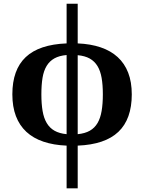

<svg xmlns="http://www.w3.org/2000/svg" viewBox="-20 -780 781 1040"><path d="M693.8 -269Q693.8 -134.8 621.3 -65.9Q548.8 2.9 400.9 8.8V240.2H340.8V8.8Q270 5.9 215.1 -12.7Q160.2 -31.2 122.8 -65.9Q85.4 -100.6 66.2 -151.1Q46.9 -201.7 46.9 -269Q46.9 -402.3 119.4 -470.7Q191.9 -539.1 340.8 -544.9V-759.8H400.9V-544.9Q471.2 -542 525.6 -523.4Q580.1 -504.9 617.4 -470.7Q654.8 -436.5 674.3 -386.2Q693.8 -335.9 693.8 -269ZM204.1 -269Q204.1 -217.8 210.7 -179Q217.3 -140.1 233.2 -113.5Q249 -86.9 275.1 -72Q301.3 -57.1 340.8 -53.2V-481.9Q301.3 -478.5 274.9 -463.9Q248.5 -449.2 232.7 -423.1Q216.8 -397 210.4 -358.6Q204.1 -320.3 204.1 -269ZM537.1 -269Q537.1 -319.8 530.5 -357.9Q523.9 -396 508.1 -422.1Q492.2 -448.2 466.1 -462.9Q439.9 -477.5 400.9 -481V-53.2Q440.4 -57.1 466.6 -72Q492.7 -86.9 508.3 -113.5Q523.9 -140.1 530.5 -179Q537.1 -217.8 537.1 -269Z"/></svg>

Font: Droid Serif
Style: Bold
Weight: 700
Designer: Monotype Design team
Foundry: Monotype Imaging Inc.
Version: Version 1.03